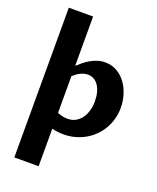

<svg xmlns="http://www.w3.org/2000/svg" viewBox="-184 -889 1029 1258"><g transform="rotate(20 330.0 -260.0)"><path d="M72.8 -782.2H242.2V-438.5Q260.3 -455.1 280 -470.9Q299.8 -486.8 321.8 -499.3Q343.8 -511.7 368.4 -519.5Q393.1 -527.3 420.9 -527.3Q466.3 -527.3 502.7 -506.6Q539.1 -485.8 564.5 -451.4Q589.8 -417 603.5 -372.8Q617.2 -328.6 617.2 -281.7Q617.2 -240.7 606.9 -203.1Q596.7 -165.5 577.6 -133.1Q558.6 -100.6 532 -74.2Q505.4 -47.9 472.9 -29.3Q440.4 -10.7 402.8 -0.5Q365.2 9.8 324.7 9.8Q313.5 9.8 301.8 9Q290 8.3 279.1 7.1Q268.1 5.9 258.5 3.9Q249 2 242.2 -0.5V261.7H72.8ZM242.2 -110.4Q262.7 -101.1 281.7 -98.1Q300.8 -95.2 313 -95.2Q345.2 -95.2 369.6 -109.1Q394 -123 410.4 -146.5Q426.8 -169.9 435.1 -200.2Q443.4 -230.5 443.4 -262.7Q443.4 -296.9 436 -324.7Q428.7 -352.5 415.3 -372.3Q401.9 -392.1 383.3 -402.6Q364.7 -413.1 342.3 -413.1Q316.4 -413.1 289.8 -400.1Q263.2 -387.2 242.2 -365.2Z"/></g></svg>

Font: Proza Libre
Style: Bold
Weight: 700
Designer: Jasper de Waard
Foundry: Jasper de Waard
Version: Version 1.000; ttfautohint (v1.4.1.8-43bc)